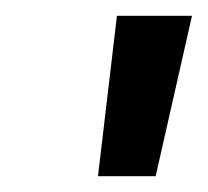

<svg xmlns="http://www.w3.org/2000/svg" viewBox="-20 -775 263 243"><path d="M104 -552 128 -755H223L177 -552Z"/></svg>

Font: DeepMind Sans Medium
Style: Italic
Weight: 500
Italic angle: -10°
Designer: Jonny Pinhorn / Modifications: Colophon Foundry
Foundry: Colophon Foundry
Version: Version 1.002; ttfautohint (v1.8.2)